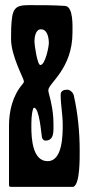

<svg xmlns="http://www.w3.org/2000/svg" viewBox="-20 -728 346 747"><path d="M137 -475C125 -475 114 -554 114 -566C114 -582 118 -614 139 -614C165 -614 170 -580 170 -560C170 -546 156 -475 137 -475ZM102 -234C102 -256 102 -284 109 -305C109 -306 111 -309 112 -309C133 -309 140 -212 143 -195C144 -188 149 -181 157 -181C192 -181 188 -220 188 -245C188 -287 181 -325 170 -365C169 -369 168 -373 168 -377C168 -404 262 -460 262 -601C262 -626 266 -703 233 -705C188 -708 142 -708 97 -708C57 -708 33 -706 27 -660C23 -632 23 -604 23 -576C23 -510 73 -422 73 -412C73 -408 71 -404 68 -401C29 -356 15 -296 15 -238V-8C15 -3 17 -1 22 -1H265C292 -10 290 -117 290 -142C290 -214 283 -287 267 -357C265 -367 253 -379 242 -379C228 -379 216 -375 216 -359C216 -321 224 -282 224 -244C224 -203 224 -101 165 -101C106 -101 102 -191 102 -234Z"/></svg>

Font: DisSenso
Style: Regular
Weight: 400
Version: Version 1.150